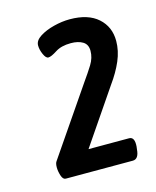

<svg xmlns="http://www.w3.org/2000/svg" viewBox="-74 -823 428 526"><g transform="rotate(-15 140.0 -559.5)"><path d="M49 -350Q41 -350 37 -362.5Q33 -375 33 -386Q33 -398 37 -403L167 -593Q182 -614 193.5 -632.5Q205 -651 205 -671Q205 -689 192 -697Q179 -705 158 -705Q131 -705 114 -694Q97 -683 89 -683Q82 -683 76 -696.5Q70 -710 70 -722Q70 -736 86.5 -746.5Q103 -757 126.5 -763Q150 -769 172 -769Q224 -769 252 -744Q280 -719 280 -679Q280 -651 268 -623Q256 -595 235 -566L130 -412H245Q261 -412 259 -385L258 -377Q256 -350 239 -350Z"/></g></svg>

Font: Asap Condensed Condensed SemiBold
Style: Italic
Weight: 600
Width: 3
Italic angle: -6°
Designer: Pablo Cosgaya
Foundry: Omnibus-Type
Version: Version 3.001; ttfautohint (v1.8.4.7-5d5b)